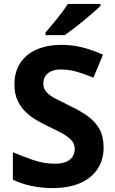

<svg xmlns="http://www.w3.org/2000/svg" viewBox="-20 -954 591 984"><path d="M511 -198Q511 -135 480 -88Q449 -41 390.5 -15.5Q332 10 248 10Q211 10 175.5 5Q140 0 107.5 -9.5Q75 -19 46 -33V-174Q97 -152 151.5 -133.5Q206 -115 260 -115Q297 -115 319.5 -125Q342 -135 352.5 -152Q363 -169 363 -191Q363 -218 344.5 -237Q326 -256 295 -272.5Q264 -289 224 -308Q199 -320 170 -336.5Q141 -353 114.5 -377.5Q88 -402 71 -437Q54 -472 54 -521Q54 -585 83.5 -630.5Q113 -676 167.5 -700Q222 -724 296 -724Q352 -724 402.5 -711Q453 -698 508 -674L459 -556Q410 -576 371 -587Q332 -598 291 -598Q263 -598 243 -589Q223 -580 212.5 -564Q202 -548 202 -526Q202 -501 217 -483.5Q232 -466 262 -450Q292 -434 337 -412Q392 -386 430.5 -358Q469 -330 490 -292Q511 -254 511 -198ZM495 -924Q481 -910 458 -890Q435 -870 408.5 -848Q382 -826 356.5 -806.5Q331 -787 312 -774H213V-787Q229 -806 250.5 -831.5Q272 -857 293 -884.5Q314 -912 328 -934H495Z"/></svg>

Font: Noto Sans Cham
Style: Regular
Weight: 400
Designer: Monotype Design Team
Foundry: Monotype Imaging Inc.
Version: Version 2.002